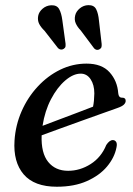

<svg xmlns="http://www.w3.org/2000/svg" viewBox="-20 -716 516 747"><path d="M433 -141.5Q425.5 -103 396.5 -68.2Q367.5 -33.5 318.2 -11.5Q269 10.5 201 10.5Q113.5 10.5 72.2 -37.5Q31 -85.5 36.5 -169.5Q40.5 -229.5 64.2 -283.5Q88 -337.5 126.8 -379.2Q165.5 -421 214.2 -444.8Q263 -468.5 316.5 -468.5Q376 -468.5 406.2 -435Q436.5 -401.5 440 -353.5Q441.5 -336 454.5 -336Q469 -336.5 469 -323.5Q469 -316 462 -309Q455 -302 436 -295.5Q413.5 -287.5 376.2 -274.2Q339 -261 296 -245.5Q253 -230 212.2 -215.2Q171.5 -200.5 142 -189.5Q139.5 -120.5 167.5 -86Q195.5 -51.5 245 -51.5Q291.5 -51.5 332.8 -77.8Q374 -104 393.5 -152Q406 -171 419 -171Q427 -171 431.8 -164Q436.5 -157 433 -141.5ZM294 -429.5Q265 -429.5 233.8 -402.8Q202.5 -376 178.5 -330.2Q154.5 -284.5 145.5 -226.5Q173.5 -237 209 -250.5Q244.5 -264 279.8 -277.2Q315 -290.5 342 -301Q346.5 -322 347 -352.5Q347 -386 332.5 -407.8Q318 -429.5 294 -429.5ZM365 -636 375.5 -545Q376 -538.5 374.8 -533.2Q373.5 -528 367.5 -524.5Q356.5 -518 346.5 -527.5L294.5 -597Q281 -611 274.8 -625Q268.5 -639 272.5 -656Q276 -671.5 290.5 -683.5Q305 -695.5 323.5 -696Q346 -696.5 354.2 -680Q362.5 -663.5 365 -636ZM222.5 -637.5 235 -546.5Q235.5 -540.5 234.8 -535.2Q234 -530 228 -526Q217 -519 206 -528.5L153 -596.5Q139 -610 132.2 -623.5Q125.5 -637 128.5 -654Q131.5 -670 145.8 -682.2Q160 -694.5 179 -695.5Q201.5 -696.5 210.2 -680.5Q219 -664.5 222.5 -637.5Z"/></svg>

Font: Fraunces 9pt S000
Style: Italic
Weight: 400
Italic angle: -16°
Version: Version 1.000; ttfautohint (v1.8.3)